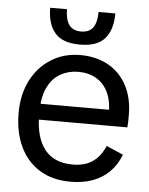

<svg xmlns="http://www.w3.org/2000/svg" viewBox="-52 -753 629 808"><g transform="rotate(5 262.5 -349.0)"><path d="M275 12Q199.9 12 145.5 -21.3Q91 -54.7 62.2 -115.7Q33.4 -176.7 33.4 -257.6Q33.4 -336.6 64.4 -396.4Q95.3 -456.1 149.2 -489.4Q203 -522.7 271.4 -522.7Q338.9 -522.7 389.6 -494.4Q440.3 -466.1 468.3 -413.4Q496.3 -360.7 496.3 -288.1Q496.3 -273.3 496 -259.4Q495.7 -245.5 494.6 -236.8H82.9V-303.9H443.8L411.8 -286.4Q412.7 -339.2 395.5 -376.2Q378.3 -413.1 345.7 -432.4Q313.1 -451.7 268.7 -451.7Q228 -451.7 194 -432.7Q160 -413.8 140.3 -373.6Q120.5 -333.4 120.5 -269.4V-254.4Q120.5 -161.9 160.1 -111.4Q199.6 -60.9 278.8 -60.9Q328.8 -60.9 361.8 -82.9Q394.7 -105 415 -151.3L486.1 -120.5Q469 -76.2 439 -46.7Q408.9 -17.2 368 -2.6Q327.1 12 275 12ZM264.9 -566.4Q191.8 -566.4 159.6 -603.8Q127.3 -641.2 127.3 -710H198.3Q198.3 -666.2 214.6 -643.9Q230.9 -621.7 264.9 -621.7Q299.8 -621.7 315.7 -643.9Q331.5 -666.2 331.5 -710H402.5Q402.5 -641.2 370.3 -603.8Q338 -566.4 264.9 -566.4Z"/></g></svg>

Font: TikTok Sans Light
Style: Regular
Weight: 300
Version: Version 4.000